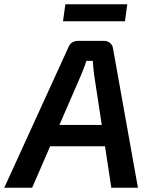

<svg xmlns="http://www.w3.org/2000/svg" viewBox="-55 -882 711 902"><path d="M434 -690Q450 -690 462 -680Q474 -670 476 -654L593 0H468L387 -532Q385 -548 383.5 -564.5Q382 -581 381 -596H351Q346 -582 340 -565Q334 -548 327 -532L96 0H-35L266 -659Q272 -675 284 -682.5Q296 -690 312 -690ZM496 -295 484 -195H130L143 -295ZM543 -862 532 -782H241L252 -862Z"/></svg>

Font: Exo 2 SemiBold
Style: Italic
Weight: 600
Italic angle: -8°
Designer: Natanael Gama
Foundry: Natanael Gama
Version: Version 2.010